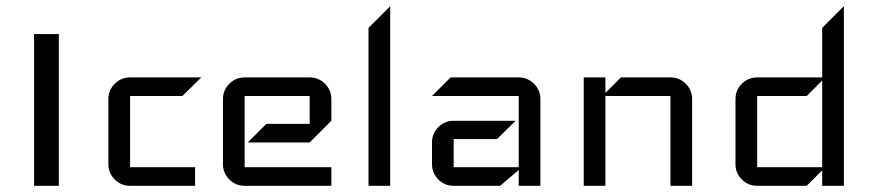

<svg xmlns="http://www.w3.org/2000/svg" viewBox="-20 -600 2825 620"><path d="M170 0H90V-490H170Z M630 -350 569 -290H400V-60H610V0H400Q371 0 350.5 -20.5Q330 -41 330 -70V-280Q330 -309 350.5 -329.5Q371 -350 400 -350Z M1050 0H770Q741 0 720.5 -20.5Q700 -41 700 -70V-280Q700 -309 720.5 -329.5Q741 -350 770 -350H980Q1009 -350 1029.5 -329.5Q1050 -309 1050 -280V-210L980 -140H780L840 -200H980V-290H770V-60H1050Z M1240 0H1170V-510L1240 -580Z M1725 0H1655V-51L1595 0H1445Q1416 0 1395.5 -20.5Q1375 -41 1375 -70V-140Q1375 -169 1395.5 -189.5Q1416 -210 1445 -210H1645L1585 -151H1445V-60H1655V-290H1375L1435 -350H1655Q1684 -350 1704.5 -329.5Q1725 -309 1725 -280Z M2215 0H2145V-290H1935V0H1865V-350H1935V-300L1985 -350H2145Q2174 -350 2194.5 -329.5Q2215 -309 2215 -280Z M2705 0H2635V-50L2585 0H2425Q2396 0 2375.5 -20.5Q2355 -41 2355 -70V-280Q2355 -309 2375.5 -329.5Q2396 -350 2425 -350H2635V-510L2705 -580ZM2635 -60V-340L2585 -290H2425V-60Z"/></svg>

Font: Iceland
Style: Regular
Weight: 400
Designer: Cyreal (www.cyreal.org)
Foundry: Cyreal (www.cyreal.org)
Version: Version 1.001